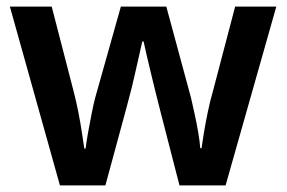

<svg xmlns="http://www.w3.org/2000/svg" viewBox="-20 -563 870 583"><path d="M465 -233Q460 -252 453 -280.5Q446 -309 438.5 -340Q431 -371 425 -397Q419 -423 416 -437H412Q409 -423 403 -397Q397 -371 390 -339.5Q383 -308 375.5 -279.5Q368 -251 363 -232L300 0H162L10 -543H137L204 -284Q211 -257 217.5 -224.5Q224 -192 228.5 -161.5Q233 -131 236 -112H240Q242 -130 247.5 -161Q253 -192 259 -221.5Q265 -251 269 -266L347 -543H485L560 -266Q564 -248 570.5 -219Q577 -190 582 -160.5Q587 -131 588 -113H592Q594 -129 599 -159Q604 -189 611 -223Q618 -257 626 -284L694 -543H819L665 0H525Z"/></svg>

Font: Noto Sans Ethiopic SemiBold
Style: Regular
Weight: 600
Designer: Monotype Design Team
Foundry: Monotype Imaging Inc.
Version: Version 2.102; ttfautohint (v1.8.4.7-5d5b)